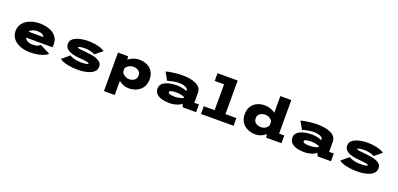

<svg xmlns="http://www.w3.org/2000/svg" viewBox="18 -1914 6790 3278"><g transform="rotate(20 3412.5 -275.0)"><path d="M439.5 11Q376 11 314.5 -5Q253 -21 202.8 -53.2Q152.5 -85.5 122.5 -134.5Q92.5 -183.5 92.5 -249.5Q92.5 -314.5 121.5 -363.5Q150.5 -412.5 199.8 -445.5Q249 -478.5 310.8 -495.2Q372.5 -512 438 -512Q504 -512 566 -497.5Q628 -483 677 -452Q726 -421 755 -371.8Q784 -322.5 784 -253Q784 -237 782 -224.2Q780 -211.5 778 -203H299Q314 -168.5 352 -148.5Q390 -128.5 451 -128.5Q511 -128.5 538.8 -144.2Q566.5 -160 578.5 -173L765.5 -78.5Q743.5 -53.5 695.8 -33.2Q648 -13 582 -1Q516 11 439.5 11ZM444 -373.5Q397 -373.5 360.8 -358.5Q324.5 -343.5 306 -312.5H571.5V-314Q571.5 -332 540.8 -352.8Q510 -373.5 444 -373.5Z M1320 11Q1249.5 11 1184.8 2.8Q1120 -5.5 1067.8 -22.2Q1015.5 -39 983.5 -65L1118.5 -177.5Q1134.5 -162 1168.8 -150.5Q1203 -139 1245.8 -132.8Q1288.5 -126.5 1330.5 -126.5Q1387 -126.5 1420 -133.2Q1453 -140 1453 -152Q1453 -164.5 1410.2 -172.5Q1367.5 -180.5 1272 -187.5Q1224.5 -191 1177.5 -200.2Q1130.5 -209.5 1091.8 -227.5Q1053 -245.5 1029.8 -275.5Q1006.5 -305.5 1006.5 -350.5Q1006.5 -397 1036.5 -428.2Q1066.5 -459.5 1114.2 -477.8Q1162 -496 1216 -504Q1270 -512 1318 -512Q1390 -512 1450.5 -501.2Q1511 -490.5 1555.2 -474Q1599.5 -457.5 1622.5 -439L1489.5 -331Q1477.5 -343 1447 -353Q1416.5 -363 1379 -369.2Q1341.5 -375.5 1308 -375.5Q1278.5 -375.5 1251.5 -372.5Q1224.5 -369.5 1207 -363.8Q1189.5 -358 1189.5 -350Q1189.5 -338 1229.8 -332.5Q1270 -327 1342.5 -321Q1386.5 -317 1438.2 -309.5Q1490 -302 1536.5 -285.8Q1583 -269.5 1613 -240.2Q1643 -211 1643 -163.5Q1643 -114 1614 -80.5Q1585 -47 1537.2 -27Q1489.5 -7 1432.5 2Q1375.5 11 1320 11Z M1862 200V-500H2045.5L2052.5 -440.5Q2089.5 -471 2140.5 -491Q2191.5 -511 2253.5 -511Q2328 -511 2390 -482.2Q2452 -453.5 2489 -396Q2526 -338.5 2526 -252Q2526 -165.5 2486.2 -107Q2446.5 -48.5 2382.2 -18.8Q2318 11 2243 11Q2185 11 2138.2 -8.5Q2091.5 -28 2057.5 -58V200ZM2197 -362.5Q2149.5 -363 2111.8 -340Q2074 -317 2057.5 -285.5V-227.5Q2063 -205 2084 -184.2Q2105 -163.5 2134.2 -150.5Q2163.5 -137.5 2195 -137.5Q2229.5 -137.5 2259.5 -150Q2289.5 -162.5 2308.2 -187.8Q2327 -213 2327 -250.5Q2327 -288 2308.8 -313Q2290.5 -338 2260.8 -350.5Q2231 -363 2197 -362.5Z M2978.5 11Q2907 11 2845 -5Q2783 -21 2744.8 -57.8Q2706.5 -94.5 2706.5 -156Q2706.5 -204 2734 -235.2Q2761.5 -266.5 2805.8 -284.8Q2850 -303 2900.8 -310.5Q2951.5 -318 2998.5 -318Q3046 -318 3085.5 -310.5Q3125 -303 3150.5 -293.8Q3176 -284.5 3182.5 -278.5V-299.5Q3182.5 -321 3159.5 -336.5Q3136.5 -352 3099.8 -360.5Q3063 -369 3021.5 -369Q2981.5 -369 2939.2 -362.5Q2897 -356 2863.5 -347.5Q2830 -339 2815.5 -333L2736.5 -473Q2763 -482.5 2810.8 -491.5Q2858.5 -500.5 2917.8 -506.2Q2977 -512 3038 -512Q3095 -512 3154.8 -503.2Q3214.5 -494.5 3265.5 -473.5Q3316.5 -452.5 3347.8 -415.5Q3379 -378.5 3379 -322V-140H3463.5V0H3221.5L3195 -58Q3187.5 -44.5 3157.2 -28.5Q3127 -12.5 3080.5 -0.8Q3034 11 2978.5 11ZM3019.5 -122.5Q3081 -122.5 3127 -134.5Q3173 -146.5 3182.5 -157V-169.5Q3174 -178.5 3130.5 -189.8Q3087 -201 3028.5 -201Q3001 -201 2973 -197.8Q2945 -194.5 2926.5 -186Q2908 -177.5 2908 -162.5Q2908 -147 2925.5 -138.2Q2943 -129.5 2969 -126Q2995 -122.5 3019.5 -122.5Z M3552 0V-140H3749V-610H3579.5V-750H3945.5V-140H4143.5V0Z M4538 11Q4463.5 11 4399 -18.8Q4334.5 -48.5 4294.8 -107Q4255 -165.5 4255 -252Q4255 -338.5 4292 -396Q4329 -453.5 4391 -482.2Q4453 -511 4527.5 -511Q4586.5 -511 4635.5 -492.8Q4684.5 -474.5 4721 -446.5V-750H4920V-140H5014V0H4734L4727.5 -61.5Q4693.5 -30.5 4645.5 -9.8Q4597.5 11 4538 11ZM4454 -250.5Q4454 -213 4472.8 -187.8Q4491.5 -162.5 4521.5 -150Q4551.5 -137.5 4586.5 -137.5Q4637.5 -137.5 4673.8 -162.5Q4710 -187.5 4721 -218.5V-290.5Q4704.5 -320.5 4671 -341.8Q4637.5 -363 4584 -363Q4550 -363 4520.2 -350.5Q4490.5 -338 4472.2 -313Q4454 -288 4454 -250.5Z M5428.5 11Q5357 11 5295 -5Q5233 -21 5194.8 -57.8Q5156.5 -94.5 5156.5 -156Q5156.5 -204 5184 -235.2Q5211.5 -266.5 5255.8 -284.8Q5300 -303 5350.8 -310.5Q5401.5 -318 5448.5 -318Q5496 -318 5535.5 -310.5Q5575 -303 5600.5 -293.8Q5626 -284.5 5632.5 -278.5V-299.5Q5632.5 -321 5609.5 -336.5Q5586.5 -352 5549.8 -360.5Q5513 -369 5471.5 -369Q5431.5 -369 5389.2 -362.5Q5347 -356 5313.5 -347.5Q5280 -339 5265.5 -333L5186.5 -473Q5213 -482.5 5260.8 -491.5Q5308.5 -500.5 5367.8 -506.2Q5427 -512 5488 -512Q5545 -512 5604.8 -503.2Q5664.5 -494.5 5715.5 -473.5Q5766.5 -452.5 5797.8 -415.5Q5829 -378.5 5829 -322V-140H5913.5V0H5671.5L5645 -58Q5637.5 -44.5 5607.2 -28.5Q5577 -12.5 5530.5 -0.8Q5484 11 5428.5 11ZM5469.5 -122.5Q5531 -122.5 5577 -134.5Q5623 -146.5 5632.5 -157V-169.5Q5624 -178.5 5580.5 -189.8Q5537 -201 5478.5 -201Q5451 -201 5423 -197.8Q5395 -194.5 5376.5 -186Q5358 -177.5 5358 -162.5Q5358 -147 5375.5 -138.2Q5393 -129.5 5419 -126Q5445 -122.5 5469.5 -122.5Z M6395 11Q6324.5 11 6259.8 2.8Q6195 -5.5 6142.8 -22.2Q6090.5 -39 6058.5 -65L6193.5 -177.5Q6209.5 -162 6243.8 -150.5Q6278 -139 6320.8 -132.8Q6363.5 -126.5 6405.5 -126.5Q6462 -126.5 6495 -133.2Q6528 -140 6528 -152Q6528 -164.5 6485.2 -172.5Q6442.5 -180.5 6347 -187.5Q6299.5 -191 6252.5 -200.2Q6205.5 -209.5 6166.8 -227.5Q6128 -245.5 6104.8 -275.5Q6081.5 -305.5 6081.5 -350.5Q6081.5 -397 6111.5 -428.2Q6141.5 -459.5 6189.2 -477.8Q6237 -496 6291 -504Q6345 -512 6393 -512Q6465 -512 6525.5 -501.2Q6586 -490.5 6630.2 -474Q6674.5 -457.5 6697.5 -439L6564.5 -331Q6552.5 -343 6522 -353Q6491.5 -363 6454 -369.2Q6416.5 -375.5 6383 -375.5Q6353.5 -375.5 6326.5 -372.5Q6299.5 -369.5 6282 -363.8Q6264.5 -358 6264.5 -350Q6264.5 -338 6304.8 -332.5Q6345 -327 6417.5 -321Q6461.5 -317 6513.2 -309.5Q6565 -302 6611.5 -285.8Q6658 -269.5 6688 -240.2Q6718 -211 6718 -163.5Q6718 -114 6689 -80.5Q6660 -47 6612.2 -27Q6564.5 -7 6507.5 2Q6450.5 11 6395 11Z"/></g></svg>

Font: Trispace SemiExpanded ExtraBold
Style: Regular
Weight: 800
Width: 6
Designer: Tyler Finck
Foundry: Etcetera Type Company
Version: Version 1.210; ttfautohint (v1.8.3)